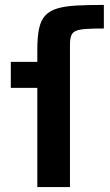

<svg xmlns="http://www.w3.org/2000/svg" viewBox="-20 -762 446 782"><path d="M132 0V-404H24V-510H132V-561Q132 -613 139.5 -647Q147 -681 165.5 -700Q184 -719 215 -728Q246 -737 292.5 -739.5Q339 -742 403 -742V-646Q358 -646 330 -644Q302 -642 288.5 -636Q275 -630 270 -616.5Q265 -603 265 -581V0Z"/></svg>

Font: Saira SemiExpanded SemiBold
Style: Regular
Weight: 600
Width: 6
Designer: Hector Gatti with collaboration of the Omnibus-Type team
Foundry: Omnibus-Type
Version: Version 1.101